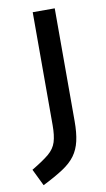

<svg xmlns="http://www.w3.org/2000/svg" viewBox="-133 -543 444 807"><g transform="rotate(-10 89.0 -139.0)"><path d="M-14 223 -49 151Q0 122 25 101Q50 80 58.5 52.5Q67 25 67 -19V-501H161V-19Q161 30 153 65Q145 100 126 126Q107 152 72.5 174.5Q38 197 -14 223Z"/></g></svg>

Font: Cairo Play SemiBold
Style: Regular
Weight: 600
Designer: Mohamed Gaber, Accademia di Belle Arti di Urbino
Foundry: Kief Type Foundry, Accademia di Belle Arti di Urbino
Version: Version 3.130;gftools[0.9.24]